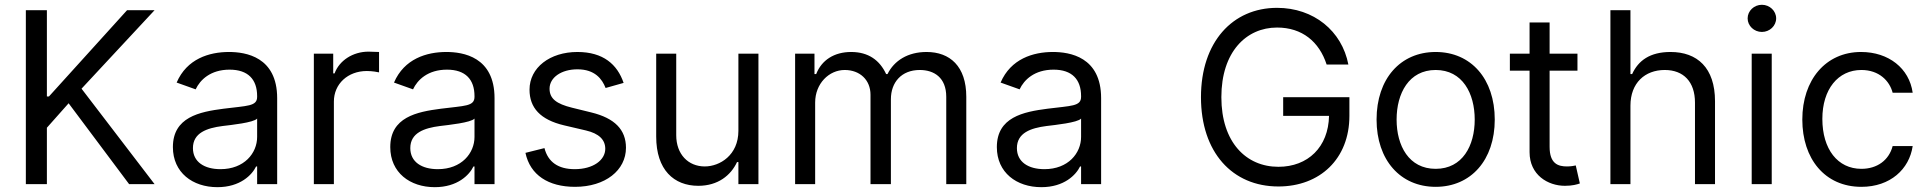

<svg xmlns="http://www.w3.org/2000/svg" viewBox="-20 -770 8065 803"><path d="M88.1 0H176.1V-235.8L267 -338.1L519.9 0H626.4L321 -399.1L626.4 -727.3H511.4L184.7 -366.5H176.1V-727.3H88.1Z M889.2 12.8C984.4 12.8 1034.1 -38.4 1051.1 -73.9H1055.4V0H1139.2V-359.4C1139.2 -532.7 1007.1 -552.6 937.5 -552.6C855.1 -552.6 761.4 -524.1 718.8 -424.7L798.3 -396.3C816.8 -436.1 860.4 -478.7 940.3 -478.7C1017.4 -478.7 1055.4 -437.9 1055.4 -367.9V-365.1C1055.4 -324.6 1014.2 -328.1 914.8 -315.3C813.6 -302.2 703.1 -279.8 703.1 -154.8C703.1 -48.3 785.5 12.8 889.2 12.8ZM902 -62.5C835.2 -62.5 786.9 -92.3 786.9 -150.6C786.9 -214.5 845.2 -234.4 910.5 -242.9C946 -247.2 1041.2 -257.1 1055.4 -274.1V-197.4C1055.4 -129.3 1001.4 -62.5 902 -62.5Z M1292.6 0H1376.4V-345.2C1376.4 -419 1434.7 -473 1514.2 -473C1536.6 -473 1559.7 -468.8 1565.3 -467.3V-552.6C1555.8 -553.3 1533.7 -554 1521.3 -554C1456 -554 1399.1 -517 1379.3 -463.1H1373.6V-545.5H1292.6Z M1798.3 12.8C1893.5 12.8 1943.2 -38.4 1960.2 -73.9H1964.5V0H2048.3V-359.4C2048.3 -532.7 1916.2 -552.6 1846.6 -552.6C1764.2 -552.6 1670.5 -524.1 1627.8 -424.7L1707.4 -396.3C1725.9 -436.1 1769.5 -478.7 1849.4 -478.7C1926.5 -478.7 1964.5 -437.9 1964.5 -367.9V-365.1C1964.5 -324.6 1923.3 -328.1 1823.9 -315.3C1722.7 -302.2 1612.2 -279.8 1612.2 -154.8C1612.2 -48.3 1694.6 12.8 1798.3 12.8ZM1811.1 -62.5C1744.3 -62.5 1696 -92.3 1696 -150.6C1696 -214.5 1754.3 -234.4 1819.6 -242.9C1855.1 -247.2 1950.3 -257.1 1964.5 -274.1V-197.4C1964.5 -129.3 1910.5 -62.5 1811.1 -62.5Z M2588.1 -423.3C2561.8 -500.7 2502.8 -552.6 2394.9 -552.6C2279.8 -552.6 2194.6 -487.2 2194.6 -394.9C2194.6 -319.6 2239.3 -269.2 2339.5 -245.7L2430.4 -224.4C2485.4 -211.6 2511.4 -185.4 2511.4 -147.7C2511.4 -100.9 2461.6 -62.5 2383.5 -62.5C2315 -62.5 2272 -92 2257.1 -150.6L2177.6 -130.7C2197.1 -38 2273.4 11.4 2384.9 11.4C2511.7 11.4 2598 -57.9 2598 -152C2598 -228 2550.4 -275.9 2453.1 -299.7L2372.2 -319.6C2307.5 -335.6 2278.4 -357.2 2278.4 -399.1C2278.4 -446 2328.1 -480.1 2394.9 -480.1C2468 -480.1 2498.2 -439.6 2512.8 -402Z M3068.2 -223C3068.2 -120.7 2990.1 -73.9 2927.6 -73.9C2858 -73.9 2808.2 -125 2808.2 -204.5V-545.5H2724.4V-198.9C2724.4 -59.7 2798.3 7.1 2900.6 7.1C2983 7.1 3036.9 -36.9 3062.5 -92.3H3068.2V0H3152V-545.5H3068.2Z M3305.4 0H3389.2V-340.9C3389.2 -420.8 3447.4 -477.3 3512.8 -477.3C3576.3 -477.3 3620.7 -435.7 3620.7 -373.6V0H3706V-355.1C3706 -425.4 3750 -477.3 3826.7 -477.3C3886.4 -477.3 3937.5 -445.7 3937.5 -365.1V0H4021.3V-365.1C4021.3 -493.3 3952.4 -552.6 3855.1 -552.6C3777 -552.6 3719.8 -516.7 3691.8 -460.2H3686.1C3659.1 -518.5 3611.5 -552.6 3539.8 -552.6C3468.7 -552.6 3416.2 -518.5 3393.5 -460.2H3386.4V-545.5H3305.4Z M4335.2 12.8C4430.4 12.8 4480.1 -38.4 4497.2 -73.9H4501.4V0H4585.2V-359.4C4585.2 -532.7 4453.1 -552.6 4383.5 -552.6C4301.1 -552.6 4207.4 -524.1 4164.8 -424.7L4244.3 -396.3C4262.8 -436.1 4306.5 -478.7 4386.4 -478.7C4463.4 -478.7 4501.4 -437.9 4501.4 -367.9V-365.1C4501.4 -324.6 4460.2 -328.1 4360.8 -315.3C4259.6 -302.2 4149.1 -279.8 4149.1 -154.8C4149.1 -48.3 4231.5 12.8 4335.2 12.8ZM4348 -62.5C4281.2 -62.5 4233 -92.3 4233 -150.6C4233 -214.5 4291.2 -234.4 4356.5 -242.9C4392 -247.2 4487.2 -257.1 4501.4 -274.1V-197.4C4501.4 -129.3 4447.4 -62.5 4348 -62.5Z M5528.4 -500H5619.3C5592.3 -640.6 5474.4 -737.2 5321 -737.2C5134.6 -737.2 5002.8 -593.8 5002.8 -363.6C5002.8 -133.5 5133.5 9.9 5326.7 9.9C5500 9.9 5623.6 -105.5 5623.6 -285.5V-363.6H5346.6V-285.5H5538.4C5535.9 -154.8 5449.9 -72.4 5326.7 -72.4C5191.8 -72.4 5088.1 -174.7 5088.1 -363.6C5088.1 -552.6 5191.8 -654.8 5321 -654.8C5426.1 -654.8 5497.5 -595.5 5528.4 -500Z M5984.4 11.4C6132.1 11.4 6231.5 -100.9 6231.5 -269.9C6231.5 -440.3 6132.1 -552.6 5984.4 -552.6C5836.6 -552.6 5737.2 -440.3 5737.2 -269.9C5737.2 -100.9 5836.6 11.4 5984.4 11.4ZM5984.4 -63.9C5872.2 -63.9 5821 -160.5 5821 -269.9C5821 -379.3 5872.2 -477.3 5984.4 -477.3C6096.6 -477.3 6147.7 -379.3 6147.7 -269.9C6147.7 -160.5 6096.6 -63.9 5984.4 -63.9Z M6577.4 -545.5H6460.9V-676.1H6377.1V-545.5H6294.7V-474.4H6377.1V-133.5C6377.1 -38.4 6453.8 7.1 6524.9 7.1C6556.1 7.1 6576 1.4 6587.4 -2.8L6570.3 -78.1C6563.2 -76.7 6551.8 -73.9 6533.4 -73.9C6496.4 -73.9 6460.9 -85.2 6460.9 -156.2V-474.4H6577.4Z M6799 -328.1C6799 -423.3 6859.7 -477.3 6942.5 -477.3C7021.3 -477.3 7068.9 -427.6 7068.9 -340.9V0H7152.7V-346.6C7152.7 -486.9 7078.1 -552.6 6966.6 -552.6C6880.7 -552.6 6831.7 -516.7 6806.1 -460.2H6799V-727.3H6715.2V0H6799Z M7306.1 0H7389.9V-545.5H7306.1ZM7348.7 -636.4C7381.4 -636.4 7408.4 -661.9 7408.4 -693.2C7408.4 -724.4 7381.4 -750 7348.7 -750C7316.1 -750 7289.1 -724.4 7289.1 -693.2C7289.1 -661.9 7316.1 -636.4 7348.7 -636.4Z M7764.9 11.4C7885.7 11.4 7965.2 -62.5 7979.4 -159.1H7895.6C7880 -99.4 7830.3 -63.9 7764.9 -63.9C7665.5 -63.9 7601.6 -146.3 7601.6 -272.7C7601.6 -396.3 7666.9 -477.3 7764.9 -477.3C7838.8 -477.3 7882.8 -431.8 7895.6 -382.1H7979.4C7965.2 -484.4 7878.6 -552.6 7763.5 -552.6C7615.8 -552.6 7517.8 -436.1 7517.8 -269.9C7517.8 -106.5 7611.5 11.4 7764.9 11.4Z"/></svg>

Font: Karasuma Gothic
Style: Regular
Weight: 400
Designer: Rasmus Andersson, Ryoko Nishizuka
Foundry: Genbu
Version: Version 1.00